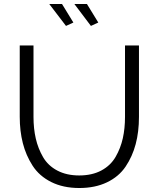

<svg xmlns="http://www.w3.org/2000/svg" viewBox="-20 -938 795 963"><path d="M436 -808 353 -918H416L473 -825ZM311 -808 227 -918H291L348 -825ZM377 -58Q442 -58 488.5 -83Q535 -108 560 -151.5Q585 -195 596 -244.5Q607 -294 607 -352V-710H677V-352Q677 -277 660.5 -215Q644 -153 610 -102.5Q576 -52 516.5 -23.5Q457 5 378 5Q297 5 237 -25Q177 -55 143.5 -107Q110 -159 94.5 -220Q79 -281 79 -352V-710H148V-352Q148 -293 159.5 -243Q171 -193 196 -150Q221 -107 267.5 -82.5Q314 -58 377 -58Z"/></svg>

Font: Raleway
Style: Regular
Weight: 400
Designer: Matt McInerney, Pablo Impallari, Rodrigo Fuenzalida
Foundry: Matt McInerney, Pablo Impallari, Rodrigo Fuenzalida
Version: Version 1.000;PS 001.001;hotconv 1.0.56; ttfautohint (v1.5)